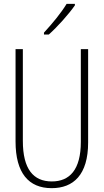

<svg xmlns="http://www.w3.org/2000/svg" viewBox="-20 -970 540 1000"><path d="M209 -800V-790H234C279 -830 338 -896 370 -942V-950H327C298 -902 253 -848 209 -800ZM249 10C362 10 439 -59 439 -228V-714H401V-231C401 -85 342 -25 250 -25C154 -25 99 -89 99 -236V-714H61V-233C61 -69 129 10 249 10Z"/></svg>

Font: Noto Sans Mono ExtraCondensed ExtraLight
Style: Regular
Weight: 200
Width: 2
Designer: Monotype Design Team
Foundry: Monotype Imaging Inc.
Version: Version 2.014